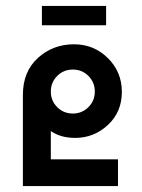

<svg xmlns="http://www.w3.org/2000/svg" viewBox="-20 -626 477 646"><path d="M121 -606H337V-541H121ZM151 -185V-90H377V0H57V-307Q57 -385 107.5 -431Q158 -477 229 -477Q296 -477 343 -430.5Q390 -384 390 -317Q390 -249 343 -205.5Q296 -162 233 -162Q184 -162 151 -185ZM277.5 -370.5Q256 -392 225 -392Q194 -392 172.5 -370.5Q151 -349 151 -318Q151 -287 172.5 -265.5Q194 -244 225 -244Q256 -244 277.5 -265.5Q299 -287 299 -318Q299 -349 277.5 -370.5Z"/></svg>

Font: Gulax
Style: Regular
Weight: 400
Designer: Morgan Gilbert
Foundry: VTF
Version: Version 1.001;hotconv 1.0.109;makeotfexe 2.5.65596